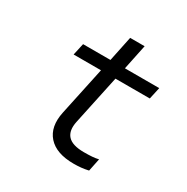

<svg xmlns="http://www.w3.org/2000/svg" viewBox="-156 -804 931 954"><g transform="rotate(30 309.0 -327.0)"><path d="M375 -524H572L557 -456H360L300 -174Q288 -118 314 -89.5Q340 -61 407 -61Q434 -61 453.5 -62.5Q473 -64 490 -68L475 5Q453 10 433 12Q413 14 391 14Q291 14 245 -37.5Q199 -89 218 -179L277 -456H120L135 -524H292L322 -668H405Z"/></g></svg>

Font: Fragment Mono SC
Style: Italic
Weight: 400
Italic angle: -12°
Monospace: yes
Designer: Wei Huang based on Nimbus Sans by URW Studio, based on Helvetica by Max Miedinger.
Foundry: Wei Huang
Version: Version 1.012; ttfautohint (v1.8.4.7-5d5b)